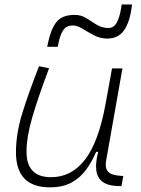

<svg xmlns="http://www.w3.org/2000/svg" viewBox="-20 -821 626 852"><path d="M201.7 10.3Q50.8 10.3 50.8 -145Q50.8 -227.1 78.6 -317.6Q106.4 -408.2 153.3 -527.3L197.8 -518.1Q148.9 -388.7 123.3 -300.8Q97.7 -212.9 97.7 -147.5Q97.7 -34.7 206.5 -34.7Q297.4 -34.7 357.4 -112.8Q417.5 -190.9 448.2 -358.4L477.1 -517.6H523.4L450.7 -106.9Q449.2 -97.7 449.2 -89.8Q449.2 -69.3 460.4 -58.1Q475.6 -43 518.6 -40.5L527.3 -40L519 4.9H513.7Q460.9 4.9 435.8 -13.9Q410.6 -32.7 407.2 -66.9Q406.2 -74.2 406.2 -82Q406.2 -110.8 416 -147H406.7Q387.7 -103 361.6 -67.4Q335.4 -31.7 296.9 -10.7Q258.3 10.3 201.7 10.3ZM189.5 -613.3 192.4 -627.9Q205.1 -690.4 230 -722.7Q254.9 -754.9 311.5 -754.9Q339.8 -754.9 362.8 -740.7Q385.3 -726.1 408.7 -711.4Q432.1 -696.8 461.4 -696.8Q484.4 -696.8 497.8 -720.2Q511.2 -743.7 518.1 -788.6L520 -801.3H565.9L564.9 -793.5Q556.2 -722.7 530.3 -686.3Q504.4 -649.9 455.6 -649.9Q424.3 -649.9 396.7 -664.6Q369.1 -679.2 345.7 -693.8Q322.3 -708 302.7 -708Q275.9 -708 261.7 -688.7Q247.6 -669.4 240.2 -632.8L236.3 -613.3Z"/></svg>

Font: CaskaydiaCove NF ExtraLight
Style: Italic
Weight: 200
Italic angle: -10°
Designer: Aaron Bell
Foundry: Saja Typeworks
Version: Version 2111.001; VTT 6.35;Nerd Fonts 3.2.1